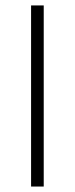

<svg xmlns="http://www.w3.org/2000/svg" viewBox="-20 -683 274 703"><path d="M93.8 0V-663.1H140.1V0Z"/></svg>

Font: Bpm'online Open Sans Light
Style: Regular
Weight: 300
Foundry: Ascender Corporation
Version: Version 1.10